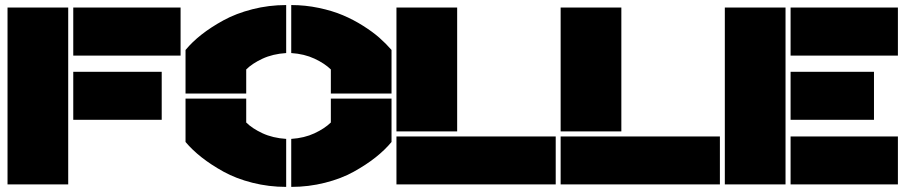

<svg xmlns="http://www.w3.org/2000/svg" viewBox="-20 -730 3584 760"><path d="M9.8 0V-700.2H250V0ZM270 -255.9V-445.8H620.1V-255.9ZM270 -509.8V-700.2H694.8V-509.8Z M954.6 -359.9H714.4V-532.2Q740.7 -564 777.6 -593Q814.5 -622.1 864.3 -649.4Q914.1 -676.8 979 -693.4Q1043.9 -710 1112.8 -710V-520Q1059.6 -516.6 1018.8 -497.6Q978 -478.5 954.6 -455.1ZM714.4 -168V-339.8H954.6V-245.1Q978 -221.7 1018.8 -202.6Q1059.6 -183.6 1112.8 -180.2V9.8Q1043.9 9.8 979.2 -6.6Q914.6 -22.9 864.7 -50.5Q814.9 -78.1 778.1 -107.2Q741.2 -136.2 714.4 -168ZM1132.8 9.8V-180.2Q1184.6 -183.6 1224.9 -202.4Q1265.1 -221.2 1289.6 -245.1V-339.8H1529.8V-168Q1503.4 -136.2 1466.8 -107.2Q1430.2 -78.1 1380.6 -50.5Q1331.1 -22.9 1266.4 -6.6Q1201.7 9.8 1132.8 9.8ZM1132.8 -520V-710Q1188.5 -710 1241.9 -698.7Q1295.4 -687.5 1337.4 -669.7Q1379.4 -651.9 1417.2 -627.9Q1455.1 -604 1481.7 -580.6Q1508.3 -557.1 1529.8 -532.2V-359.9H1289.6V-455.1Q1265.1 -479 1224.9 -497.8Q1184.6 -516.6 1132.8 -520Z M1549.3 -210V-700.2H1789.6V-210ZM1549.3 0V-189.9H2179.7V0Z M2199.2 -210V-700.2H2439.5V-210ZM2199.2 0V-189.9H2829.6V0Z M2849.1 0V-700.2H3089.4V0ZM3109.4 0V-189.9H3534.2V0ZM3109.4 -255.9V-445.8H3439.5V-255.9ZM3109.4 -509.8V-700.2H3534.2V-509.8Z"/></svg>

Font: Nastup Basic
Style: Regular
Weight: 400
Designer: Maksym Kobuzan
Foundry: Zakznak
Version: Version 1.020;FEAKit 1.0